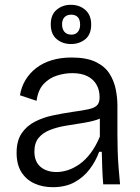

<svg xmlns="http://www.w3.org/2000/svg" viewBox="-20 -766 583 798"><path d="M199 12Q157 12 123 -3.5Q89 -19 69 -50.5Q49 -82 49 -131Q49 -181 70 -212Q91 -243 125.5 -260.5Q160 -278 200.5 -286.5Q241 -295 282 -301Q326 -307 350 -312.5Q374 -318 384 -329Q394 -340 394 -362Q394 -391 381.5 -413.5Q369 -436 344 -449Q319 -462 280 -462Q249 -462 217 -452Q185 -442 161.5 -417Q138 -392 132 -347L63 -370Q69 -406 86.5 -434.5Q104 -463 131.5 -484Q159 -505 196 -516Q233 -527 277 -527Q340 -527 378 -508.5Q416 -490 435 -460Q454 -430 461 -395Q468 -360 468 -327V-209Q468 -178 469 -141.5Q470 -105 473 -68Q476 -31 479 0H409Q406 -35 405 -68Q404 -101 403 -135H392Q378 -96 352.5 -62.5Q327 -29 289.5 -8.5Q252 12 199 12ZM215 -51Q238 -51 262.5 -59Q287 -67 311.5 -84.5Q336 -102 357 -130Q378 -158 395 -198V-296L423 -293Q408 -276 380.5 -267.5Q353 -259 319 -254Q285 -249 250.5 -243Q216 -237 187 -225.5Q158 -214 140.5 -193Q123 -172 123 -136Q123 -94 148.5 -72.5Q174 -51 215 -51ZM275 -583Q240 -583 215.5 -603.5Q191 -624 191 -665Q191 -705 215.5 -725.5Q240 -746 274 -746Q311 -746 335 -724.5Q359 -703 359 -664Q359 -623 334.5 -603Q310 -583 275 -583ZM277 -622Q294 -622 303.5 -633.5Q313 -645 313 -663Q313 -684 303.5 -694.5Q294 -705 276 -705Q258 -705 248 -694.5Q238 -684 238 -665Q238 -645 248 -633.5Q258 -622 277 -622Z"/></svg>

Font: Bricolage Grotesque Light
Style: Regular
Weight: 300
Designer: Mathieu Triay
Foundry: Atelier Triay
Version: Version 1.000;gftools[0.9.30]